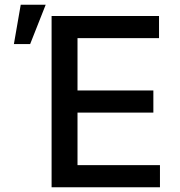

<svg xmlns="http://www.w3.org/2000/svg" viewBox="-20 -795 762 815"><path d="M655 -727V-633H309V-411H631V-317H309V-94H659V0H199V-727ZM174 -775 108 -608H39L68 -775Z"/></svg>

Font: Sinter Medium
Style: Regular
Weight: 500
Foundry: Adobe & rsms
Version: Version 1.000